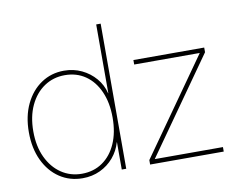

<svg xmlns="http://www.w3.org/2000/svg" viewBox="-79 -834 1176 948"><g transform="rotate(-10 508.5 -360.0)"><path d="M262.2 8.8Q197.8 8.8 147.2 -24.9Q96.7 -58.6 67.9 -119.4Q39.1 -180.2 39.1 -260.7Q39.1 -340.8 68.1 -401.6Q97.2 -462.4 147.7 -496.3Q198.2 -530.3 262.2 -530.3Q310.1 -530.3 350.6 -511Q391.1 -491.7 419.4 -458.5Q447.8 -425.3 458 -382.8H459V-727.5H481.4V0H459V-136.7H458Q446.3 -95.2 418.2 -62Q390.1 -28.8 350.1 -10Q310.1 8.8 262.2 8.8ZM262.2 -13.7Q321.3 -13.7 365.7 -44.4Q410.2 -75.2 434.6 -130.9Q459 -186.5 459 -260.7Q459 -335.4 434.3 -391.1Q409.7 -446.8 365.5 -477.3Q321.3 -507.8 262.2 -507.8Q204.6 -507.8 159.2 -477.3Q113.8 -446.8 87.6 -391.1Q61.5 -335.4 61.5 -260.7Q61.5 -186.5 87.6 -130.9Q113.8 -75.2 159.2 -44.4Q204.6 -13.7 262.2 -13.7ZM601.1 0V-22.5L937.5 -499V-500H609.4V-522.5H964.4V-499L628.9 -23.4V-22.5H970.2V0Z"/></g></svg>

Font: Inter 28pt Thin
Style: Regular
Weight: 250
Designer: Rasmus Andersson
Foundry: rsms
Version: Version 4.001;git-66647c0bb